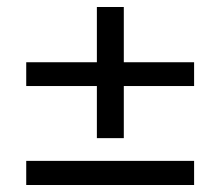

<svg xmlns="http://www.w3.org/2000/svg" viewBox="-20 -551 630 549"><path d="M55 -305V-373H257V-531H334V-373H535V-305H334V-156H257V-305ZM55 -22V-91H535V-22Z"/></svg>

Font: Easer Grotesk Light
Style: Regular
Weight: 300
Designer: Boardeaser, Bonnie Shaver-Troup, Thomas Jockin
Foundry: Lexend
Version: Version 1.008;Glyphs 3.1.2 (3151)